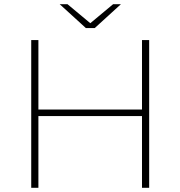

<svg xmlns="http://www.w3.org/2000/svg" viewBox="-20 -890 855 910"><path d="M687 -700V0H653V-340H162V0H128V-700H162V-371H653V-700ZM553 -870 429 -757H387L263 -870H300L408 -780L516 -870Z"/></svg>

Font: Montserrat Alternates ExLight
Style: Regular
Weight: 275
Designer: Julieta Ulanovsky
Foundry: Julieta Ulanovsky
Version: Version 7.200